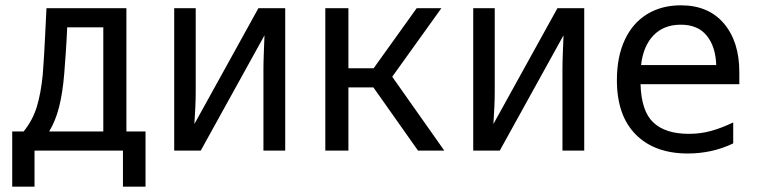

<svg xmlns="http://www.w3.org/2000/svg" viewBox="-20 -567 2855 723"><path d="M26 136V-72H69Q103 -114 118.5 -164.5Q134 -215 141 -286Q142 -304 143.5 -322.5Q145 -341 146.5 -367.5Q148 -394 150 -434.5Q152 -475 155 -536H456V-72H528V136H443V0H110V136ZM222 -291Q216 -217 202.5 -164Q189 -111 165 -72H369V-464H233Q231 -417 228 -372.5Q225 -328 222 -291Z M636 0V-536H717V-221Q717 -195 715.5 -162.5Q714 -130 712 -100L953 -536H1054V0H972V-305Q972 -334 973.5 -370Q975 -406 976 -434L736 0Z M1205 0V-536H1292V-310H1387L1549 -536H1642L1457 -278L1653 0H1554L1386 -238H1292V0Z M1762 0V-536H1843V-221Q1843 -195 1841.5 -162.5Q1840 -130 1838 -100L2079 -536H2180V0H2098V-305Q2098 -334 2099.5 -370Q2101 -406 2102 -434L1862 0Z M2570 11Q2445 11 2374 -60.5Q2303 -132 2303 -265Q2303 -353 2332.5 -416.5Q2362 -480 2416.5 -513.5Q2471 -547 2544 -547Q2648 -547 2706 -478.5Q2764 -410 2764 -296V-250H2392Q2395 -148 2440.5 -105.5Q2486 -63 2574 -63Q2619 -63 2659.5 -74.5Q2700 -86 2741 -106V-27Q2699 -7 2656.5 2Q2614 11 2570 11ZM2394 -322H2677Q2675 -391 2641.5 -432.5Q2608 -474 2544 -474Q2479 -474 2440.5 -433.5Q2402 -393 2394 -322Z"/></svg>

Font: Noto Sans Mono SemiCondensed
Style: Regular
Weight: 400
Width: 4
Designer: Monotype Design Team
Foundry: Monotype Imaging Inc.
Version: Version 2.014